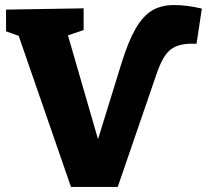

<svg xmlns="http://www.w3.org/2000/svg" viewBox="-20 -740 822 760"><path d="M779 -706 758 -567H730Q680 -565 652 -541Q624 -517 601 -451L446 0H261L54 -598L4 -616V-702L311 -707V-621L249 -600L368 -189L461 -490Q488 -577 517 -627Q546 -677 582 -698.5Q618 -720 669 -720Q720 -720 779 -706Z"/></svg>

Font: Bitter Pro ExtraBold
Style: Regular
Weight: 800
Designer: Sol Matas, and Bitter project Authors
Foundry: Sol Matas
Version: Version 1.010